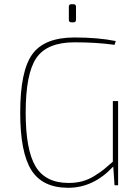

<svg xmlns="http://www.w3.org/2000/svg" viewBox="-20 -880 662 912"><path d="M329 -774H319Q307 -774 307 -786V-848Q307 -860 319 -860H329Q341 -860 341 -848V-786Q341 -774 329 -774ZM541 -400V0H524L518 -89Q424 12 304 12Q182 12 129 -72Q76 -156 76 -345Q76 -543 133.5 -622.5Q191 -702 334 -702Q446 -702 530 -685L524 -667Q440 -679 334 -679Q204 -679 153 -605Q102 -531 102 -345Q102 -168 149 -89.5Q196 -11 306 -11Q341 -11 371 -19Q401 -27 429.5 -45Q458 -63 473 -75Q488 -87 516 -112V-400Z"/></svg>

Font: Exo 2.0 Thin
Style: Regular
Weight: 250
Designer: Natanael Gama
Version: Version 1.001;PS 001.001;hotconv 1.0.70;makeotf.lib2.5.58329